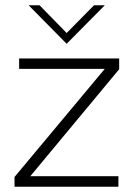

<svg xmlns="http://www.w3.org/2000/svg" viewBox="-20 -710 514 730"><path d="M378.4 -689.9 233.4 -543.5 88.9 -689.9H130.4L233.4 -584.5L337.4 -689.9ZM433.1 -487.8V-446.8L95.2 -40H430.2V0H35.2V-37.1L378.4 -448.2H52.7V-487.8Z"/></svg>

Font: HK Grotesk Light Legacy
Style: Regular
Weight: 300
Designer: Alfredo Marco Pradil
Foundry: Hanken Design Co.
Version: Version 2.022;PS 002.022;hotconv 1.0.88;makeotf.lib2.5.64775